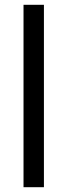

<svg xmlns="http://www.w3.org/2000/svg" viewBox="-20 -780 280 800"><path d="M163 0V-760H78V0Z"/></svg>

Font: Noto Sans Lao Looped SemiCondensed
Style: Regular
Weight: 400
Width: 4
Designer: Mark Frömberg, Ben Mitchell
Foundry: The Fontpad Ltd
Version: Version 1.003